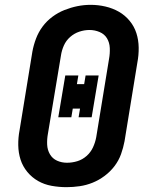

<svg xmlns="http://www.w3.org/2000/svg" viewBox="-20 -766 640 794"><path d="M255 8Q224 8 193.5 2.5Q163 -3 137.5 -17.5Q112 -32 93 -55Q74 -78 65 -106Q56 -134 55.5 -165.5Q55 -197 61 -228L114 -553Q119 -580 129 -606.5Q139 -633 156 -656Q173 -679 196.5 -696.5Q220 -714 246.5 -724.5Q273 -735 300 -740.5Q327 -746 355 -746Q386 -746 416 -739Q446 -732 471.5 -717.5Q497 -703 516 -680Q535 -657 544 -629Q553 -601 553.5 -569.5Q554 -538 548 -507L495 -182Q490 -155 480.5 -128.5Q471 -102 453.5 -79Q436 -56 412.5 -38.5Q389 -21 363 -10.5Q337 0 309.5 4Q282 8 255 8ZM257 -93Q279 -93 300 -99.5Q321 -106 338 -121Q355 -136 364.5 -156.5Q374 -177 378 -199L431 -523Q435 -545 434 -567.5Q433 -590 422.5 -607.5Q412 -625 392 -633.5Q372 -642 350 -642Q329 -642 308 -635Q287 -628 270 -613Q253 -598 244 -577.5Q235 -557 232 -536L178 -212Q174 -190 175 -168Q176 -146 186.5 -128Q197 -110 216 -101.5Q235 -93 257 -93ZM221 -281 250 -454H304L298 -418H328L334 -454H388L359 -281H305L311 -317H281L275 -281Z"/></svg>

Font: Iosevka Curly Slab ExObl
Style: Bold
Weight: 700
Width: 7
Italic angle: -9°
Monospace: yes
Designer: Belleve Invis
Foundry: Belleve Invis
Version: Version 11.0.0; ttfautohint (v1.8.3)